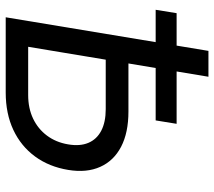

<svg xmlns="http://www.w3.org/2000/svg" viewBox="-60 -708 768 689"><g transform="rotate(90 324.5 -364.0)"><path d="M183.1 -440.4H380.9Q456.5 -440.4 507.1 -414.1Q557.6 -387.7 579.3 -339.1Q601.1 -290.5 590.3 -224.6Q579.1 -155.8 542 -105.2Q504.9 -54.7 446.5 -27.3Q388.2 0 312.5 0H42.5L163.1 -727.5H255.9L148.4 -80.6H321.8Q368.7 -80.6 405.8 -98.1Q442.9 -115.7 467 -147.9Q491.2 -180.2 498.5 -223.6Q505.9 -266.1 493.2 -296.4Q480.5 -326.7 449.7 -342.8Q418.9 -358.9 372.1 -358.9H169.9ZM15.6 -538.1 27.8 -613.3H424.8L412.6 -538.1Z"/></g></svg>

Font: Adwaita Sans
Style: Italic
Weight: 400
Italic angle: -9.39999°
Designer: Rasmus Andersson
Foundry: rsms
Version: Version 4.001;git-9221beed3